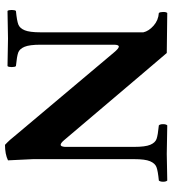

<svg xmlns="http://www.w3.org/2000/svg" viewBox="20 -708 699 780"><g transform="rotate(90 370.0 -317.5)"><path d="M630.9 0Q606 12.2 567.9 12.2Q547.4 -6.8 527.8 -32.2L192.9 -430.2Q176.3 -450.2 168.9 -450.2Q161.1 -450.2 161.1 -430.2V-132.8Q161.1 -86.9 169.7 -66.9Q178.2 -46.9 193.1 -41.5Q208 -36.1 248 -32.2Q252 -28.3 252 -15.1Q252 -2 248 2Q147.9 0 136.2 0Q122.1 0 23.9 2Q20 -2 20 -14.9Q20 -27.8 23.9 -32.2Q64 -36.1 79.1 -42Q94.2 -47.9 102.5 -67.9Q110.8 -87.9 110.8 -132.8V-549.8Q106 -571.8 84 -591.3Q62 -610.8 32.2 -612.8Q28.3 -617.7 28.1 -629.9Q27.8 -642.1 32.2 -647L194.8 -645L284.2 -540L549.3 -227.5Q560.5 -214.4 567.6 -213.9Q574.7 -213.4 576.2 -231V-512.2Q576.2 -558.1 567.6 -578.1Q559.1 -598.1 543.9 -603.5Q528.8 -608.9 488.8 -612.8Q483.9 -617.7 483.9 -629.9Q483.9 -642.1 488.8 -647Q588.9 -645 605 -645Q614.7 -645 712.9 -647Q717.8 -642.1 717.8 -630.1Q717.8 -618.2 712.9 -612.8Q672.9 -608.9 658 -603Q643.1 -597.2 634.5 -577.1Q626 -557.1 626 -512.2V-102.1Z"/></g></svg>

Font: Linux Libertine
Style: Bold
Weight: 700
Designer: Philipp H. Poll
Foundry: Philipp H. Poll
Version: Version 5.0.3